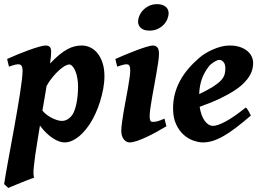

<svg xmlns="http://www.w3.org/2000/svg" viewBox="-33 -681 1283 945"><path d="M307.6 -363.8Q300.3 -363.8 287.8 -357.2Q275.4 -350.6 260.3 -337.4Q245.1 -324.2 228.3 -304.4Q211.4 -284.7 196.3 -258.3Q192.4 -232.4 187 -202.1Q181.6 -171.9 175.8 -136.7Q184.6 -125.5 197 -116.2Q209.5 -106.9 222.9 -100.1Q236.3 -93.3 249 -89.6Q261.7 -85.9 271.5 -85.9Q290.5 -85.9 305.7 -97.7Q320.8 -109.4 329.1 -126.5Q339.4 -148.4 345.2 -182.1Q351.1 -215.8 351.1 -254.9Q351.1 -278.3 347.4 -298.1Q343.8 -317.9 337.4 -332.5Q331.1 -347.2 323.2 -355.5Q315.4 -363.8 307.6 -363.8ZM218.8 -424.8Q218.8 -415.5 217.3 -401.6Q215.8 -387.7 213.4 -368.2Q238.8 -395 259.8 -412.1Q280.8 -429.2 299.6 -439.2Q318.4 -449.2 335.2 -453.1Q352.1 -457 369.1 -457Q391.6 -457 411.9 -447.3Q432.1 -437.5 447.5 -418.2Q462.9 -398.9 471.9 -370.8Q481 -342.8 481 -306.2Q481 -275.9 475.1 -244.1Q469.2 -212.4 459.7 -181.9Q450.2 -151.4 438 -124.5Q425.8 -97.7 413.1 -77.1Q401.9 -59.6 387.7 -42Q373.5 -24.4 357.2 -10.7Q340.8 2.9 322.3 11.5Q303.7 20 284.2 20Q272.9 20 258.5 15.1Q244.1 10.3 228.3 0Q212.4 -10.3 195.8 -25.9Q179.2 -41.5 163.6 -63L153.8 -2.9Q145.5 47.4 140.6 81.8Q135.7 116.2 133.5 138.9Q131.3 161.6 131.8 174.3Q132.3 187 134.8 193.8Q129.9 195.3 119.9 198.7Q109.9 202.1 97.2 207.3Q84.5 212.4 70.6 218Q56.6 223.6 44.2 228.8Q31.7 233.9 22 238Q12.2 242.2 7.8 244.1L-12.7 225.1Q-10.7 210.9 -5.9 183.1Q-1 155.3 5.6 118.2Q12.2 81.1 20.3 37.8Q28.3 -5.4 36.4 -50.3Q44.4 -95.2 52 -138.9Q59.6 -182.6 65.4 -220.5Q71.3 -258.3 74.7 -287.4Q78.1 -316.4 78.1 -332Q78.1 -343.3 76.2 -349.9Q74.2 -356.4 70.8 -359.6Q67.4 -362.8 63.5 -363.8Q59.6 -364.7 55.2 -364.7Q50.8 -364.7 43.2 -363Q35.6 -361.3 28.8 -358.9Q20 -356.4 11.2 -353L2 -390.6Q23.9 -400.9 52.5 -412.6Q81.1 -424.3 108.6 -434.3Q136.2 -444.3 158.7 -450.7Q181.2 -457 190.9 -457Q204.6 -457 211.7 -450.4Q218.8 -443.8 218.8 -424.8Z M786.1 -59.6Q763.2 -45.9 737.5 -31.7Q711.9 -17.6 687.3 -6.1Q662.6 5.4 641.1 12.7Q619.6 20 605 20Q588.4 20 576.2 4.6Q564 -10.7 564 -37.1Q564 -51.8 567.1 -75.9Q570.3 -100.1 575.2 -128.9Q580.1 -157.7 585.9 -188.5Q591.8 -219.2 596.7 -247.1Q601.6 -274.9 604.7 -297.6Q607.9 -320.3 607.9 -332Q607.9 -343.3 606.4 -349.9Q605 -356.4 602.5 -359.6Q600.1 -362.8 596.2 -363.8Q592.3 -364.7 587.9 -364.7Q584 -364.7 576.7 -363Q569.3 -361.3 562 -358.9Q553.2 -356.4 543.9 -353L534.7 -390.6Q555.2 -399.9 582.8 -411.4Q610.4 -422.9 637.5 -433.1Q664.6 -443.4 687 -450.2Q709.5 -457 719.7 -457Q733.4 -457 741.5 -447.8Q749.5 -438.5 749.5 -416Q749.5 -401.9 746.1 -377.4Q742.7 -353 737.5 -324Q732.4 -294.9 726.6 -262.9Q720.7 -231 715.6 -201.9Q710.4 -172.9 707 -148.4Q703.6 -124 703.6 -109.9Q703.6 -94.7 706.8 -87.9Q710 -81.1 718.3 -81.1Q725.6 -81.1 731.9 -82Q738.3 -83 744.9 -85Q751.5 -86.9 758.8 -89.8Q766.1 -92.8 776.4 -97.2ZM796.9 -616.2Q796.9 -602.5 790.8 -587.4Q784.7 -572.3 772.7 -559.6Q760.7 -546.9 743.2 -538.6Q725.6 -530.3 702.6 -530.3Q688 -530.3 677.2 -533.9Q666.5 -537.6 659.7 -543.9Q652.8 -550.3 649.7 -558.1Q646.5 -565.9 646.5 -574.2Q646.5 -587.4 652.6 -602.5Q658.7 -617.7 670.9 -630.6Q683.1 -643.6 700.4 -652.1Q717.8 -660.6 740.7 -660.6Q755.4 -660.6 766.1 -656.7Q776.9 -652.8 783.7 -646.7Q790.5 -640.6 793.7 -632.6Q796.9 -624.5 796.9 -616.2Z M1212.9 -371.1Q1212.9 -357.9 1209.7 -342.5Q1206.5 -327.1 1197 -310.3Q1187.5 -293.5 1169.9 -274.9Q1152.3 -256.3 1123 -236.8Q1093.8 -217.3 1051.3 -196.8Q1008.8 -176.3 949.7 -155.3Q956.5 -110.8 974.6 -86.2Q992.7 -61.5 1016.1 -61.5Q1037.1 -61.5 1077.4 -83Q1117.7 -104.5 1176.8 -151.9Q1179.7 -150.4 1183.6 -144.8Q1187.5 -139.2 1191.2 -132.6Q1194.8 -126 1197.8 -120.1L1201.7 -112.3Q1161.6 -77.6 1128.4 -52.5Q1095.2 -27.3 1066.9 -11.2Q1038.6 4.9 1013.9 12.5Q989.3 20 966.3 20Q944.8 20 918.9 11Q893.1 2 870.8 -17.8Q848.6 -37.6 833.7 -69.6Q818.8 -101.6 818.8 -147.9Q818.8 -186 828.1 -220.5Q837.4 -254.9 854.5 -285.9Q871.6 -316.9 895.8 -344.7Q919.9 -372.6 950.2 -398.4Q960.9 -407.7 977.5 -418Q994.1 -428.2 1013.9 -437Q1033.7 -445.8 1054.9 -451.4Q1076.2 -457 1096.7 -457Q1126.5 -457 1148.4 -449.5Q1170.4 -441.9 1184.8 -429.7Q1199.2 -417.5 1206.1 -402.1Q1212.9 -386.7 1212.9 -371.1ZM993.7 -352.5Q982.9 -338.4 974.9 -324Q966.8 -309.6 960.9 -293.5Q955.1 -277.3 951.7 -258.8Q948.2 -240.2 947.3 -217.8Q990.2 -238.3 1015.9 -254.6Q1041.5 -271 1054.9 -285.6Q1068.4 -300.3 1072.3 -314.5Q1076.2 -328.6 1076.2 -344.2Q1076.2 -364.3 1067.4 -375.2Q1058.6 -386.2 1045.9 -386.2Q1042 -386.2 1035.6 -383.8Q1029.3 -381.3 1022 -377Q1014.6 -372.6 1007.1 -366.5Q999.5 -360.4 993.7 -352.5Z"/></svg>

Font: Gentium Book Basic
Style: Bold Italic
Weight: 700
Italic angle: -8°
Designer: J. Victor Gaultney and Annie Olsen
Foundry: SIL International
Version: Version 1.102; 2013; Maintenance release